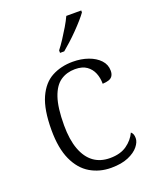

<svg xmlns="http://www.w3.org/2000/svg" viewBox="-144 -849 760 942"><g transform="rotate(-20 236.0 -378.0)"><path d="M272 10Q212 10 163.5 -18.5Q115 -47 87 -108Q59 -169 59 -264Q59 -371 86.5 -432Q114 -493 162 -518.5Q210 -544 271 -544Q315 -544 351.5 -531Q388 -518 410 -494.5Q432 -471 432 -439Q432 -423 425.5 -412.5Q419 -402 406 -397.5Q393 -393 373 -392Q373 -423 362.5 -448.5Q352 -474 329.5 -490Q307 -506 269 -506Q226 -506 193.5 -484Q161 -462 143 -409.5Q125 -357 125 -265Q125 -190 144 -139Q163 -88 198 -62.5Q233 -37 283 -37Q337 -37 371 -61Q405 -85 421 -120Q428 -114 431 -106Q434 -98 434 -86Q434 -66 416 -43.5Q398 -21 362 -5.5Q326 10 272 10ZM228 -619Q243 -638 260 -664Q277 -690 293 -717Q309 -744 319 -766H397V-756Q388 -743 370.5 -723Q353 -703 331.5 -681Q310 -659 288.5 -639.5Q267 -620 250 -606H228Z"/></g></svg>

Font: Noto Serif Gujarati Light
Style: Regular
Weight: 300
Version: Version 2.102